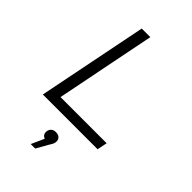

<svg xmlns="http://www.w3.org/2000/svg" viewBox="-282 -796 1153 1153"><g transform="rotate(45 294.5 -219.0)"><path d="M62 0 202 -700H275L148 -64H540L527 0ZM221 262 258 180Q234 171 234 147Q234 128 245.5 116Q257 104 277 104Q298 104 309 114.5Q320 125 320 140Q320 152 316 161.5Q312 171 302 186L259 262Z"/></g></svg>

Font: Montserrat
Style: Italic
Weight: 400
Italic angle: -11.3°
Designer: Julieta Ulanovsky
Foundry: Julieta Ulanovsky
Version: Version 9.000; ttfautohint (v1.8.4.7-5d5b)